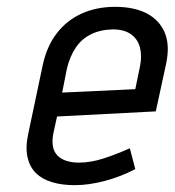

<svg xmlns="http://www.w3.org/2000/svg" viewBox="-20 -530 511 562"><path d="M136 -139 147 -189 436 -204 466 -342Q478 -398 462 -435Q446 -472 409 -491Q372 -510 317 -510Q263 -510 219.5 -490.5Q176 -471 146.5 -433Q117 -395 105 -339L63 -140Q54 -99 60.5 -70Q67 -41 85.5 -23Q104 -5 133 3.5Q162 12 199 12Q240 12 287 -0.5Q334 -13 376 -35L360 -96Q320 -78 282.5 -66Q245 -54 211 -54Q191 -54 175 -59Q159 -64 148.5 -74.5Q138 -85 135 -101Q132 -117 136 -139ZM390 -337 376 -269 162 -259 176 -330Q185 -366 202 -391Q219 -416 246 -429.5Q273 -443 310 -444Q343 -444 363 -430Q383 -416 389.5 -391.5Q396 -367 390 -337Z"/></svg>

Font: Advent Pro Medium
Style: Italic
Weight: 500
Italic angle: -12°
Version: Version 3.000